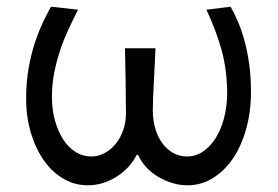

<svg xmlns="http://www.w3.org/2000/svg" viewBox="-20 -545 830 573"><path d="M58 -252Q58 -300 65.5 -342Q73 -384 84.5 -418.5Q96 -453 109 -480Q122 -507 132 -525L213 -516Q197 -485 183 -454.5Q169 -424 158.5 -392Q148 -360 141.5 -326Q135 -292 135 -256Q135 -218 144 -185.5Q153 -153 168.5 -129Q184 -105 205.5 -91.5Q227 -78 252 -78Q274 -78 293 -88.5Q312 -99 326 -116.5Q340 -134 348 -157.5Q356 -181 356 -208Q356 -219 355.5 -243Q355 -267 355 -296Q353 -381 353 -401H444Q443 -384 442 -359Q441 -334 439.5 -307.5Q438 -281 437 -256.5Q436 -232 436 -216Q436 -186 443.5 -161Q451 -136 464.5 -117.5Q478 -99 497 -88.5Q516 -78 538 -78Q564 -78 585.5 -92.5Q607 -107 623 -132Q639 -157 648 -190Q657 -223 658 -262Q658 -298 654 -331Q650 -364 641.5 -395Q633 -426 621.5 -456Q610 -486 596 -516L668 -525Q678 -508 689 -483Q700 -458 709 -426Q718 -394 723.5 -355Q729 -316 729 -271Q729 -211 714.5 -159.5Q700 -108 674.5 -71Q649 -34 614.5 -13Q580 8 540 8Q516 8 493.5 1Q471 -6 451 -18Q431 -30 416 -46.5Q401 -63 392 -83H388Q368 -43 327.5 -17.5Q287 8 242 8Q203 8 169.5 -11.5Q136 -31 111.5 -65.5Q87 -100 72.5 -147.5Q58 -195 58 -252Z"/></svg>

Font: Rising Sun
Style: Regular
Weight: 400
Designer: Matt McInerney, Pablo Impallari, Rodrigo Fuenzalida (Raleway font), Stephen Hutchings (Greek), Cristiano Sobral (main ch
Foundry: The Rising Sun Project Authors
Version: Version 4.327; ttfautohint (v1.8.4.7-5d5b-dirty)